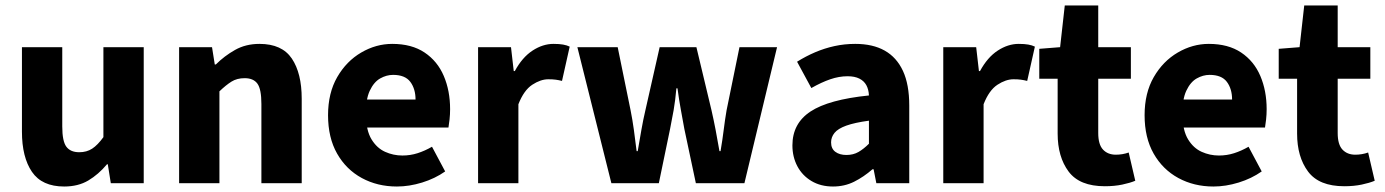

<svg xmlns="http://www.w3.org/2000/svg" viewBox="-20 -668 5048 700"><path d="M214 12Q133 12 96.5 -41.5Q60 -95 60 -188V-496H207V-207Q207 -153 222 -133Q237 -113 269 -113Q296 -113 316 -126Q336 -139 357 -168V-496H504V0H384L373 -69H370Q339 -32 302 -10Q265 12 214 12Z M633 0V-496H753L763 -433H767Q798 -464 837 -486Q876 -508 926 -508Q1008 -508 1044 -454.5Q1080 -401 1080 -308V0H933V-289Q933 -343 918.5 -363Q904 -383 872 -383Q844 -383 824 -370.5Q804 -358 780 -335V0Z M1427 12Q1356 12 1299 -19Q1242 -50 1209 -108Q1176 -166 1176 -248Q1176 -329 1209.5 -387Q1243 -445 1297 -476.5Q1351 -508 1410 -508Q1481 -508 1528 -476.5Q1575 -445 1598 -391Q1621 -337 1621 -270Q1621 -251 1619 -232.5Q1617 -214 1615 -203H1290L1288 -305H1495Q1495 -344 1476 -369.5Q1457 -395 1413 -395Q1389 -395 1366 -382Q1343 -369 1328 -337Q1313 -305 1314 -248Q1315 -192 1334.5 -160Q1354 -128 1384 -114.5Q1414 -101 1447 -101Q1476 -101 1502.5 -109.5Q1529 -118 1555 -133L1603 -43Q1566 -17 1519 -2.5Q1472 12 1427 12Z M1723 0V-496H1843L1853 -409H1857Q1884 -459 1921.5 -483.5Q1959 -508 1998 -508Q2019 -508 2033 -505.5Q2047 -503 2057 -498L2029 -373Q2017 -376 2006 -377.5Q1995 -379 1979 -379Q1951 -379 1920.5 -359Q1890 -339 1870 -288V0Z M2209 0 2085 -496H2232L2279 -266Q2286 -231 2291 -194.5Q2296 -158 2301 -117H2305Q2312 -158 2318.5 -195Q2325 -232 2333 -266L2385 -496H2519L2574 -266Q2582 -231 2589 -194.5Q2596 -158 2603 -117H2607Q2614 -158 2618.5 -194.5Q2623 -231 2629 -266L2676 -496H2813L2694 0H2517L2475 -198Q2469 -232 2462.5 -266.5Q2456 -301 2450 -346H2446Q2442 -301 2436 -266.5Q2430 -232 2423 -198L2382 0Z M3017 12Q2972 12 2938.5 -8Q2905 -28 2887 -62Q2869 -96 2869 -138Q2869 -218 2935 -261.5Q3001 -305 3148 -320Q3147 -342 3138.5 -357.5Q3130 -373 3113 -381.5Q3096 -390 3070 -390Q3039 -390 3007 -379Q2975 -368 2938 -347L2886 -443Q2918 -463 2952 -477.5Q2986 -492 3022.5 -500Q3059 -508 3098 -508Q3162 -508 3205.5 -483.5Q3249 -459 3272 -409.5Q3295 -360 3295 -283V0H3175L3165 -51H3161Q3129 -23 3094 -5.5Q3059 12 3017 12ZM3066 -103Q3091 -103 3110 -114Q3129 -125 3148 -144V-228Q3096 -221 3065.5 -210Q3035 -199 3022.5 -183.5Q3010 -168 3010 -149Q3010 -126 3025.5 -114.5Q3041 -103 3066 -103Z M3419 0V-496H3539L3549 -409H3553Q3580 -459 3617.5 -483.5Q3655 -508 3694 -508Q3715 -508 3729 -505.5Q3743 -503 3753 -498L3725 -373Q3713 -376 3702 -377.5Q3691 -379 3675 -379Q3647 -379 3616.5 -359Q3586 -339 3566 -288V0Z M4008 11Q3916 11 3876 -42.5Q3836 -96 3836 -181V-381H3769V-490L3845 -496L3862 -648H3984V-496H4103V-381H3984V-183Q3984 -141 4001.5 -122.5Q4019 -104 4048 -104Q4060 -104 4072 -106Q4084 -108 4095 -112L4119 -9Q4100 -1 4071.5 5Q4043 11 4008 11Z M4404 12Q4333 12 4276 -19Q4219 -50 4186 -108Q4153 -166 4153 -248Q4153 -329 4186.5 -387Q4220 -445 4274 -476.5Q4328 -508 4387 -508Q4458 -508 4505 -476.5Q4552 -445 4575 -391Q4598 -337 4598 -270Q4598 -251 4596 -232.5Q4594 -214 4592 -203H4267L4265 -305H4472Q4472 -344 4453 -369.5Q4434 -395 4390 -395Q4366 -395 4343 -382Q4320 -369 4305 -337Q4290 -305 4291 -248Q4292 -192 4311.5 -160Q4331 -128 4361 -114.5Q4391 -101 4424 -101Q4453 -101 4479.5 -109.5Q4506 -118 4532 -133L4580 -43Q4543 -17 4496 -2.5Q4449 12 4404 12Z M4881 11Q4789 11 4749 -42.5Q4709 -96 4709 -181V-381H4642V-490L4718 -496L4735 -648H4857V-496H4976V-381H4857V-183Q4857 -141 4874.5 -122.5Q4892 -104 4921 -104Q4933 -104 4945 -106Q4957 -108 4968 -112L4992 -9Q4973 -1 4944.5 5Q4916 11 4881 11Z"/></svg>

Font: Source Sans 3 ExtraLight
Style: Bold
Weight: 700
Version: Version 3.052;hotconv 1.1.0;makeotfexe 2.6.0